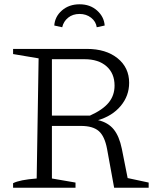

<svg xmlns="http://www.w3.org/2000/svg" viewBox="-20 -875 736 895"><path d="M575 -45 673 -24V0H512L479 -181Q468 -240 440.5 -264Q413 -288 357 -288H222V-43L332 -24V0H41V-21Q72 -37 151 -43L160 -603L41 -623V-647H385Q474 -647 528 -603.5Q582 -560 582 -489Q582 -428 542.5 -381Q503 -334 437 -315Q484 -304 510 -272Q536 -240 548 -181ZM374 -599H222V-336H399Q459 -363 486.5 -396.5Q514 -430 514 -476Q514 -533 476.5 -566Q439 -599 374 -599ZM351 -855Q400 -855 432.5 -826Q465 -797 468 -756L431 -748Q427 -775 404.5 -792.5Q382 -810 351 -810Q319 -810 297.5 -792.5Q276 -775 270 -748L233 -756Q236 -798 269 -826.5Q302 -855 351 -855Z"/></svg>

Font: Piazzolla Light
Style: Regular
Weight: 300
Designer: Juan Pablo del Peral
Foundry: Huerta Tipografica
Version: Version 1.330